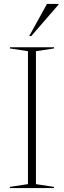

<svg xmlns="http://www.w3.org/2000/svg" viewBox="-20 -955 324 975"><path d="M254 -6V0H30V-6L122 -20V-695L30.5 -709V-715H254.5V-709L162.5 -695V-20ZM128.5 -772 218.5 -935H277.5V-932L139 -772Z"/></svg>

Font: Newsreader 72pt ExtraLight
Style: Regular
Weight: 275
Designer: Hugues Gentile
Foundry: Production Type
Version: Version 1.003; ttfautohint (v1.8.3)